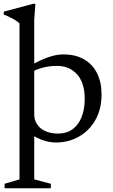

<svg xmlns="http://www.w3.org/2000/svg" viewBox="-28 -735 592 1004"><path d="M74 -612.5Q67.5 -619.5 55.5 -627.2Q43.5 -635 27.2 -643.2Q11 -651.5 -8.5 -659V-674L145 -715H157L151 -631V-136.5Q151 -107 166.5 -84.2Q182 -61.5 210 -49Q238 -36.5 275.5 -36.5Q319.5 -36.5 350.5 -58.5Q381.5 -80.5 398.2 -121.5Q415 -162.5 415 -217.5Q415 -302 375 -346.2Q335 -390.5 269.5 -390.5Q240.5 -390.5 213.8 -385.5Q187 -380.5 163.2 -370.8Q139.5 -361 118 -346V-384.5Q148 -402.5 174.5 -415Q201 -427.5 223.8 -435.5Q246.5 -443.5 266.2 -447Q286 -450.5 302.5 -450.5Q368 -450.5 412.5 -424.2Q457 -398 480 -351Q503 -304 503 -242Q503 -164 470.8 -107.5Q438.5 -51 384.5 -20.5Q330.5 10 265.5 10Q238 10 212.5 3.2Q187 -3.5 162.8 -16Q138.5 -28.5 114.5 -46.5H151V203L238 226V249.5H-4V226L74 203Z"/></svg>

Font: Newsreader 16pt 16pt
Style: Regular
Weight: 400
Version: Version 1.003